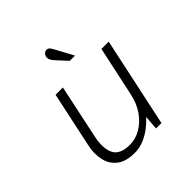

<svg xmlns="http://www.w3.org/2000/svg" viewBox="-186 -844 1004 1004"><g transform="rotate(-45 316.0 -342.0)"><path d="M249 12Q184 12 148.5 -16.5Q113 -45 103.5 -91Q94 -137 105 -187L171 -496H225L162 -198Q146 -125 166.5 -80.5Q187 -36 262 -36Q303 -36 341.5 -58Q380 -80 409.5 -121.5Q439 -163 451 -221L510 -496H564L458 0H418L424 -79Q408 -61 381.5 -39.5Q355 -18 321 -3Q287 12 249 12ZM349 -569 302 -620Q288 -635 282 -644.5Q276 -654 276 -664Q276 -677 284 -686.5Q292 -696 304 -696Q315 -696 322 -687.5Q329 -679 336 -665L388 -569Z"/></g></svg>

Font: Atkinson Hyperlegible Mono ExtraLight
Style: Italic
Weight: 200
Italic angle: -12°
Monospace: yes
Designer: Elliott Scott, Megan Eiswerth, Linus Boman, Theodore Petrosky, Letters from Sweden
Foundry: Applied Design Works, Letters from Sweden
Version: Version 2.001